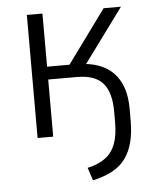

<svg xmlns="http://www.w3.org/2000/svg" viewBox="-50 -532 611 760"><g transform="rotate(-5 255.5 -151.5)"><path d="M289 186 272 135Q316 125 343 105Q370 85 383 51Q396 17 396 -36V-78Q396 -154 364.5 -190.5Q333 -227 261 -227H147V0H85V-489H147V-278H236L390 -489H459L287 -255L267 -277Q328 -277 370.5 -255.5Q413 -234 435.5 -191Q458 -148 458 -83V-38Q458 11 448.5 48.5Q439 86 419 113.5Q399 141 366.5 158.5Q334 176 289 186Z"/></g></svg>

Font: Nunito Sans 10pt SemiCondensed Light
Style: Regular
Weight: 300
Width: 4
Designer: Vernon Adams
Foundry: Vernon Adams
Version: Version 3.101;gftools[0.9.27]